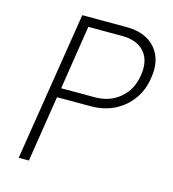

<svg xmlns="http://www.w3.org/2000/svg" viewBox="-109 -820 817 909"><g transform="rotate(15 300.0 -365.0)"><path d="M66 0 182 -730H397Q493 -730 541 -674.5Q589 -619 574 -527Q565 -466 531.5 -420Q498 -374 447 -349Q396 -324 332 -324H167L116 0ZM175 -370H340Q413 -370 463 -412.5Q513 -455 524 -527Q536 -600 499.5 -642Q463 -684 389 -684H224Z"/></g></svg>

Font: NKDuy Mono Thin
Style: Italic
Weight: 100
Italic angle: -9°
Monospace: yes
Designer: NKDuy
Foundry: NKDuy
Version: Version 2.251; ttfautohint (v1.8.4.7-5d5b)